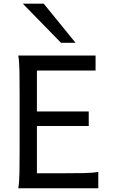

<svg xmlns="http://www.w3.org/2000/svg" viewBox="-20 -1011 606 1031"><path d="M456.5 -412.6V-334.5H178.2V-80.6H307.1Q379.9 -80.6 429.2 -81.5Q478.5 -82.5 507.8 -87.9V0H78.1Q83.5 -29.3 84.5 -84.7Q85.4 -140.1 85.4 -212.4V-500.5Q85.4 -572.8 84.5 -628.2Q83.5 -683.6 78.1 -712.9H493.2V-632.3H178.2V-412.6ZM214.8 -991.2 385.7 -781.2H307.6L102.5 -991.2Z"/></svg>

Font: Andika CyrE
Style: Regular
Weight: 400
Designer: Victor Gaultney, Annie Olsen, Julie Remington, Don Collingsworth, Eric Hays, Becca Hirsbrunner
Foundry: SIL International
Version: Version 5.000